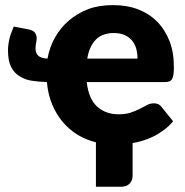

<svg xmlns="http://www.w3.org/2000/svg" viewBox="-20 -546 711 736"><path d="M314.5 -321.3H507.3Q507.3 -339.8 502.9 -357.4Q498 -375 487.3 -389.2Q475.1 -403.8 459 -411.1Q440.9 -419.4 416.5 -419.4Q372.6 -419.4 347.7 -394.5Q322.3 -368.7 314.5 -321.3ZM611.3 -231.4H312.5Q319.8 -167 352.1 -137.7Q384.8 -107.9 434.6 -107.9Q461.9 -107.9 481 -114.3Q498.5 -120.1 516.1 -128.9Q522 -131.8 532.2 -137.2Q542.5 -142.6 543.9 -143.6Q556.2 -149.9 570.3 -149.9Q588.9 -149.9 598.6 -136.7L643.6 -81.1Q625 -59.6 608.4 -47.9Q585 -30.8 569.3 -23.4Q543.9 -11.7 528.8 -7.3Q511.2 -1.5 488.3 2.4V126Q488.3 146.5 476.6 158.2Q463.9 169.9 444.8 169.9H347.7V-0.5Q308.6 -10.3 277.8 -29.3Q246.6 -47.9 221.2 -77.6Q196.3 -106.9 180.2 -145Q164.1 -183.1 159.7 -231.4Q127.9 -232.4 103.5 -236.3Q77.6 -239.7 56.2 -252.9Q34.7 -265.6 22.9 -289.1Q10.7 -312 10.7 -352.1Q10.7 -374 16.1 -397Q20 -414.1 32.7 -444.3L90.8 -433.1Q109.4 -428.7 115.2 -418.9Q120.6 -409.2 120.6 -400.9Q120.6 -391.1 118.7 -383.3Q116.2 -372.6 116.2 -360.8Q116.2 -342.8 126 -333Q136.2 -322.8 162.1 -321.3Q170.4 -366.7 190.9 -402.3Q211.4 -439 244.1 -467.3Q276.4 -495.1 318.8 -511.2Q358.9 -526.4 413.6 -526.4Q466.8 -526.4 507.8 -510.7Q551.3 -494.1 581.5 -463.9Q611.8 -433.6 629.4 -389.6Q646.5 -347.2 646.5 -289.1Q646.5 -271.5 645 -260.7Q643.6 -250.5 639.6 -243.2Q635.7 -236.3 628.9 -233.9Q621.6 -231.4 611.3 -231.4Z"/></svg>

Font: Lato-ExtraBold
Style: Regular
Weight: 500
Designer: Lukasz Dziedzic with Adam Twardoch and Botio Nikoltchev
Foundry: tyPoland Lukasz Dziedzic
Version: ""